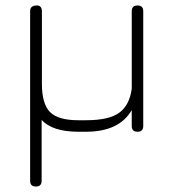

<svg xmlns="http://www.w3.org/2000/svg" viewBox="-20 -481 633 701"><path d="M90 179V-440Q90 -460 112 -461Q122 -462 127.5 -456.5Q133 -451 133 -440V-175Q133 -102 162.5 -72Q192 -42 266 -42H294Q378 -42 415.5 -69.5Q453 -97 461 -157V-440Q461 -461 482 -461Q503 -461 503 -440V-21Q503 0 482 0Q461 0 461 -21V-79Q415 0 294 0H266Q172 0 132 -43V179Q132 200 111 200Q90 200 90 179Z"/></svg>

Font: Jura Light
Style: Regular
Weight: 300
Designer: Daniel Johnson, Alexei Vanyashin
Foundry: Daniel Johnson
Version: Version 5.103